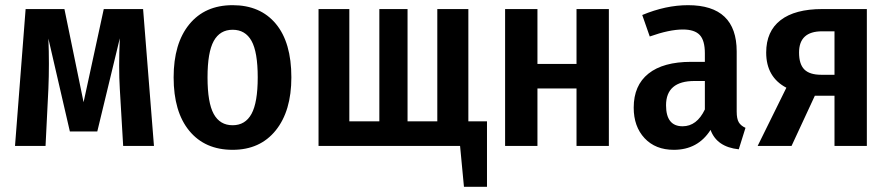

<svg xmlns="http://www.w3.org/2000/svg" viewBox="-20 -564 3436 742"><path d="M533 -529 575 0H456L443 -221Q438 -302 443 -416L356 -56H250L167 -415Q171 -317 167 -221L156 0H38L79 -529H229L303 -169L381 -529Z M1106 -265Q1106 -135 1045.5 -60Q985 15 879 15Q772 15 711.5 -58.5Q651 -132 651 -265Q651 -396 711.5 -470Q772 -544 879 -544Q986 -544 1046 -472Q1106 -400 1106 -265ZM782 -265Q782 -167 806 -123.5Q830 -80 879 -80Q928 -80 952 -124Q976 -168 976 -265Q976 -363 952 -406Q928 -449 879 -449Q830 -449 806 -405.5Q782 -362 782 -265Z M1790 -95H1862V158H1773L1758 0H1211V-529H1330V-95H1446V-529H1555V-95H1670V-529H1790Z M2208 0V-222H2057V0H1932V-529H2057V-317H2208V-529H2333V0Z M2827 -133Q2827 -105 2835 -91.5Q2843 -78 2861 -70L2835 13Q2750 4 2726 -62Q2677 15 2584 15Q2513 15 2471 -30Q2429 -75 2429 -148Q2429 -234 2486 -279.5Q2543 -325 2651 -325H2704V-358Q2704 -408 2684 -429Q2664 -450 2619 -450Q2567 -450 2491 -423L2462 -506Q2553 -544 2639 -544Q2827 -544 2827 -365ZM2618 -76Q2673 -76 2704 -141V-251H2664Q2554 -251 2554 -157Q2554 -76 2618 -76Z M3158 -529H3330V0H3205V-194H3129L3039 0H2908L3019 -225Q2941 -266 2941 -361Q2941 -443 2996.5 -486Q3052 -529 3158 -529ZM3154 -275H3205V-443H3157Q3068 -443 3068 -361Q3068 -316 3088.5 -295.5Q3109 -275 3154 -275Z"/></svg>

Font: Fira Sans Condensed Medium
Style: Regular
Weight: 500
Width: 3
Designer: Carrois Corporate & Edenspiekermann AG
Foundry: Carrois Corporate GbR & Edenspiekermann AG
Version: Version 4.203;PS 004.203;hotconv 1.0.88;makeotf.lib2.5.64775